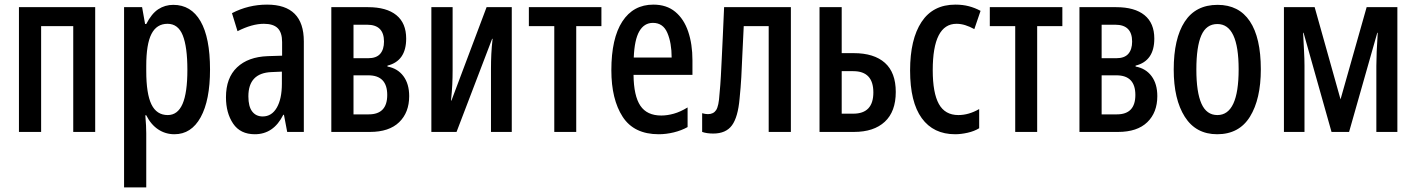

<svg xmlns="http://www.w3.org/2000/svg" viewBox="-20 -571 6130 831"><path d="M62 0V-540H392V0H297V-458H158V0Z M517 240V-540H595L608 -467H613Q636 -512 665 -531Q694 -550 730 -550Q807 -550 848 -479Q889 -408 889 -270Q889 -137 848.5 -63.5Q808 10 735 10Q696 10 664.5 -11Q633 -32 613 -72H609Q611 -48 612 -28.5Q613 -9 613 6V240ZM706 -73Q749 -73 770 -121Q791 -169 791 -269Q791 -368 771 -418Q751 -468 705 -468Q658 -468 635.5 -424Q613 -380 613 -286V-264Q613 -165 635.5 -119Q658 -73 706 -73Z M1083 10Q1020 10 989 -36Q958 -82 958 -150Q958 -234 1006 -279.5Q1054 -325 1139 -328L1201 -330V-389Q1201 -430 1182 -449Q1163 -468 1122 -468Q1071 -468 1008 -436L984 -514Q1055 -551 1136 -551Q1295 -551 1295 -392V0H1223L1209 -74H1206Q1164 10 1083 10ZM1117 -67Q1156 -67 1178 -105Q1200 -143 1200 -209V-261L1155 -259Q1055 -255 1055 -154Q1055 -110 1071.5 -88.5Q1088 -67 1117 -67Z M1414 0V-540H1573Q1653 -540 1695.5 -505.5Q1738 -471 1738 -404Q1738 -307 1657 -287V-283Q1701 -275 1726 -241.5Q1751 -208 1751 -155Q1751 -84 1707.5 -42Q1664 0 1581 0ZM1510 -319H1573Q1609 -319 1625.5 -338Q1642 -357 1642 -391Q1642 -464 1569 -464H1510ZM1510 -76H1576Q1656 -76 1656 -160Q1656 -245 1574 -245H1510Z M1847 0V-540H1939V-267Q1939 -235 1937.5 -204.5Q1936 -174 1932 -136H1934L2086 -540H2195V0H2105V-274Q2105 -306 2106.5 -337Q2108 -368 2112 -403H2110L1956 0Z M2379 0V-458H2269V-540H2583V-458H2474V0Z M2831 10Q2724 10 2675 -65.5Q2626 -141 2626 -267Q2626 -405 2673.5 -478Q2721 -551 2808 -551Q2865 -551 2902.5 -520Q2940 -489 2958.5 -434.5Q2977 -380 2977 -310V-247H2722Q2723 -156 2751.5 -113.5Q2780 -71 2842 -71Q2868 -71 2896.5 -79Q2925 -87 2956 -106V-21Q2929 -6 2896 2Q2863 10 2831 10ZM2723 -322H2887Q2887 -385 2868.5 -428.5Q2850 -472 2806 -472Q2768 -472 2747 -435.5Q2726 -399 2723 -322Z M3067 7Q3039 7 3019 0V-81Q3033 -77 3044 -77Q3068 -77 3079.5 -94.5Q3091 -112 3094 -163Q3098 -204 3100 -241.5Q3102 -279 3104 -321Q3106 -363 3108.5 -416Q3111 -469 3114 -540H3403V0H3307V-458H3199Q3195 -387 3193 -334.5Q3191 -282 3188.5 -237.5Q3186 -193 3181 -144Q3174 -64 3148 -28.5Q3122 7 3067 7Z M3527 0V-540H3623V-341H3675Q3763 -341 3810 -299Q3857 -257 3857 -173Q3857 -88 3809.5 -44Q3762 0 3676 0ZM3623 -79H3673Q3760 -79 3760 -171Q3760 -263 3673 -263H3623Z M4114 10Q4020 10 3969.5 -59.5Q3919 -129 3919 -266Q3919 -401 3968.5 -476Q4018 -551 4115 -551Q4147 -551 4173.5 -544Q4200 -537 4224 -524L4197 -445Q4177 -456 4158 -462Q4139 -468 4120 -468Q4017 -468 4017 -267Q4017 -169 4043.5 -121Q4070 -73 4128 -73Q4173 -73 4218 -99V-16Q4197 -3 4168 3.5Q4139 10 4114 10Z M4374 0V-458H4264V-540H4578V-458H4469V0Z M4652 0V-540H4811Q4891 -540 4933.5 -505.5Q4976 -471 4976 -404Q4976 -307 4895 -287V-283Q4939 -275 4964 -241.5Q4989 -208 4989 -155Q4989 -84 4945.5 -42Q4902 0 4819 0ZM4748 -319H4811Q4847 -319 4863.5 -338Q4880 -357 4880 -391Q4880 -464 4807 -464H4748ZM4748 -76H4814Q4894 -76 4894 -160Q4894 -245 4812 -245H4748Z M5248 10Q5156 10 5108 -65.5Q5060 -141 5060 -270Q5060 -404 5107.5 -477Q5155 -550 5250 -550Q5342 -550 5389.5 -479Q5437 -408 5437 -271Q5437 -142 5390 -66Q5343 10 5248 10ZM5249 -73Q5341 -73 5341 -271Q5341 -467 5249 -467Q5201 -467 5179.5 -418Q5158 -369 5158 -270Q5158 -172 5180 -122.5Q5202 -73 5249 -73Z M5537 0V-540H5670L5782 -141L5895 -540H6028V0H5937V-286Q5937 -339 5943 -429H5941L5819 0H5743L5622 -429H5620Q5622 -389 5624 -351.5Q5626 -314 5626 -287V0Z"/></svg>

Font: Noto Sans ExtraCondensed Medium
Style: Regular
Weight: 500
Width: 2
Designer: Monotype Design Team
Foundry: Monotype Imaging Inc.
Version: Version 2.013; ttfautohint (v1.8.4.7-5d5b)